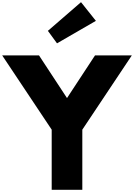

<svg xmlns="http://www.w3.org/2000/svg" viewBox="-65 -1748 1234 1768"><path d="M376 -1464 460 -1349 818 -1556 681 -1728ZM-45 -1238 411 -554V0H693V-554L1149 -1238H810L552 -845L294 -1238Z"/></svg>

Font: Hussar Dziwak
Style: Regular
Weight: 400
Version: Version 1.022